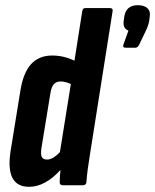

<svg xmlns="http://www.w3.org/2000/svg" viewBox="-20 -714 598 740"><path d="M92 6Q-1 6 21 -133L58 -361Q69 -433 99.5 -466.5Q130 -500 181 -500Q226 -500 267 -480L297 -671Q299 -683 309 -683H403Q416 -683 414 -671L328 -127Q316 -55 313 -12Q312 0 300 0H222Q210 0 210 -12Q210 -22 211 -34.5Q212 -47 213 -59Q154 6 92 6ZM140 -145Q136 -120 141 -109.5Q146 -99 161 -99Q184 -99 211 -128L253 -390Q232 -400 214 -400Q197 -400 187.5 -389.5Q178 -379 174 -353ZM465 -530Q451 -530 456 -543L475 -596Q452 -605 457 -635L459 -650Q466 -694 511 -694Q536 -694 548.5 -682Q561 -670 557 -649L555 -633Q553 -623 549.5 -613Q546 -603 540 -591L517 -543Q511 -530 502 -530Z"/></svg>

Font: Sofia Sans Extra Condensed ExtraBold
Style: Italic
Weight: 800
Italic angle: -9°
Designer: Botio Nikoltchev, Ani Petrova
Foundry: lettersoup
Version: Version 4.101; ttfautohint (v1.8.4.7-5d5b)